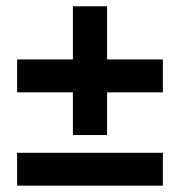

<svg xmlns="http://www.w3.org/2000/svg" viewBox="-20 -586 568 606"><path d="M210.1 -159.8V-294.6H34V-398.4H210.1V-566.1H317.9V-398.4H494V-294.6H317.9V-159.8ZM34 0V-103.8H494V0Z"/></svg>

Font: Source Sans 3
Style: Regular
Weight: 200
Designer: Paul D. Hunt
Foundry: Adobe
Version: Version 3.046;hotconv 1.0.118;makeotfexe 2.5.65603